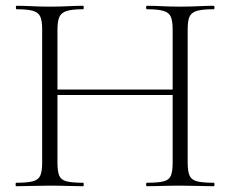

<svg xmlns="http://www.w3.org/2000/svg" viewBox="-20 -645 798 665"><path d="M578 -542Q578 -571 572 -586Q566 -601 547 -607Q528 -613 489 -613Q486 -613 486 -619Q486 -625 489 -625Q512 -625 541.5 -623.5Q571 -622 605 -622Q637 -622 667 -623.5Q697 -625 720 -625Q723 -625 723 -619Q723 -613 720 -613Q682 -613 662.5 -607.5Q643 -602 636.5 -587.5Q630 -573 630 -544V-81Q630 -52 636.5 -37Q643 -22 662.5 -17Q682 -12 720 -12Q723 -12 723 -6Q723 0 720 0Q697 0 667 -1Q637 -2 605 -2Q571 -2 541.5 -1Q512 0 489 0Q486 0 486 -6Q486 -12 489 -12Q528 -12 547 -17Q566 -22 572 -37Q578 -52 578 -81ZM150 -316V-335H600V-316ZM126 -81V-544Q126 -573 119.5 -587.5Q113 -602 94 -607.5Q75 -613 37 -613Q35 -613 35 -619Q35 -625 37 -625Q61 -625 90.5 -623.5Q120 -622 152 -622Q187 -622 216 -623.5Q245 -625 268 -625Q270 -625 270 -619Q270 -613 268 -613Q230 -613 211 -607Q192 -601 185.5 -586Q179 -571 179 -542V-81Q179 -52 185 -37Q191 -22 210.5 -17Q230 -12 268 -12Q270 -12 270 -6Q270 0 268 0Q244 0 215.5 -1Q187 -2 152 -2Q120 -2 90 -1Q60 0 36 0Q34 0 34 -6Q34 -12 36 -12Q74 -12 93.5 -17Q113 -22 119.5 -37Q126 -52 126 -81Z"/></svg>

Font: Cormorant Infant Light
Style: Regular
Weight: 300
Designer: Christian Thalmann (Catharsis Fonts)
Foundry: Catharsis Fonts
Version: Version 4.001